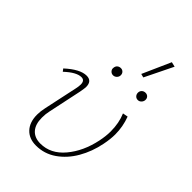

<svg xmlns="http://www.w3.org/2000/svg" viewBox="-224 -842 936 936"><g transform="rotate(45 244.0 -374.0)"><path d="M105 -107Q105 -130 111 -157L148 -330Q152 -348 152 -361Q152 -389 129 -389Q95 -389 46 -343L36 -356Q97 -412 142 -412Q179 -412 179 -371Q179 -363 174 -335L137 -160Q132 -139 132 -113Q132 -67 154 -42.5Q176 -18 216 -18Q287 -18 338.5 -79.5Q390 -141 409 -232Q417 -270 417 -302Q417 -361 397 -407L424 -412Q443 -361 443 -308Q443 -276 435 -236Q422 -170 390.5 -115.5Q359 -61 312 -28.5Q265 4 208 4Q160 4 132.5 -25.5Q105 -55 105 -107ZM324 -606 389 -752 414 -746 343 -601ZM207 -532Q208 -543 215.5 -549.5Q223 -556 234 -556Q244 -556 251 -549Q258 -542 258 -531Q258 -520 250 -512Q242 -504 231 -504Q220 -504 212.5 -512.5Q205 -521 207 -532ZM377 -530Q377 -541 384.5 -548.5Q392 -556 404 -556Q415 -556 422 -548.5Q429 -541 428 -529Q427 -519 419.5 -511.5Q412 -504 402 -504Q391 -504 384 -511.5Q377 -519 377 -530Z"/></g></svg>

Font: Ysabeau Extralight
Style: Italic
Weight: 200
Italic angle: -12°
Designer: Christian Thalmann (Catharsis Fonts)
Version: Version 0.003